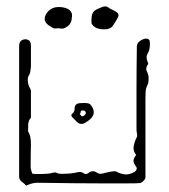

<svg xmlns="http://www.w3.org/2000/svg" viewBox="-20 -575 530 602"><path d="M62 7Q56 0 48 -5.5Q40 -11 40 -22V-431Q40 -445 49.5 -449.5Q59 -454 68 -450Q77 -446 77 -432V-367Q77 -363 75.5 -353.5Q74 -344 72 -341Q67 -334 67 -325.5Q67 -317 69 -310Q71 -303 74.5 -297.5Q78 -292 77 -284V-206Q69 -197 68.5 -185Q68 -173 68 -163Q74 -153 75.5 -143Q77 -133 77 -122Q77 -116 76.5 -100Q76 -84 76 -54Q76 -42 82 -30Q92 -29 112.5 -29.5Q133 -30 140 -32Q154 -36 158 -33Q162 -30 172 -30Q203 -30 218.5 -34Q234 -38 240 -33Q249 -26 256.5 -32Q264 -38 271 -38Q278 -38 283.5 -34Q289 -30 295 -30Q299 -30 310 -33Q321 -36 332 -37.5Q343 -39 347 -36Q355 -31 369.5 -28.5Q384 -26 402 -36Q406 -39 408 -43.5Q410 -48 407 -52Q399 -63 398.5 -70.5Q398 -78 407 -89Q397 -101 399 -115Q401 -129 408 -143Q411 -148 409.5 -155.5Q408 -163 408 -170Q408 -229 408 -295Q408 -361 409 -420Q409 -425 409 -430Q409 -435 413 -441Q418 -447 426.5 -451Q435 -455 442.5 -453.5Q450 -452 450 -440Q450 -421 446 -413.5Q442 -406 440 -399.5Q438 -393 445 -375Q435 -362 440.5 -351Q446 -340 446 -330Q446 -316 443.5 -311Q441 -306 438.5 -299Q436 -292 436 -268Q436 -261 436 -234.5Q436 -208 436 -173Q436 -138 436 -103.5Q436 -69 436 -45Q436 -21 436 -19Q436 -14 429.5 -7.5Q423 -1 418 -1Q410 0 377.5 0Q345 0 301 0Q257 0 213 -0.5Q169 -1 137 -1.5Q105 -2 98 -2Q90 -2 81.5 0Q73 2 62 7ZM222 -192 208 -206Q200 -214 207 -219Q214 -224 214 -235Q214 -250 230 -251.5Q246 -253 256 -251Q263 -250 268.5 -240.5Q274 -231 274 -223Q274 -215 268 -207Q261 -198 247 -190Q233 -182 222 -192ZM235 -212Q238 -209 242 -211.5Q246 -214 247 -216Q249 -217 249 -220Q249 -226 244 -228Q241 -229 237 -228.5Q233 -228 233 -224Q233 -220 231 -219Q229 -218 231 -216ZM307 -483Q276 -483 267 -502Q266 -509 267.5 -523.5Q269 -538 282 -545Q292 -550 302 -553.5Q312 -557 319 -552Q324 -548 331 -545Q338 -542 344 -538Q356 -531 349 -519Q342 -506 334 -494.5Q326 -483 307 -483ZM155 -486Q149 -485 144 -488.5Q139 -492 132 -496Q120 -505 120 -516Q121 -530 133 -541.5Q145 -553 164 -553Q178 -553 189.5 -548.5Q201 -544 205 -533Q207 -528 204.5 -513Q202 -498 188 -490Q179 -484 171.5 -485.5Q164 -487 155 -486Z"/></svg>

Font: Sankofa Display
Style: Regular
Weight: 400
Designer: Batsirai Madzonga
Foundry: Batsirai Madzonga
Version: Version 1.000; ttfautohint (v1.8.4.7-5d5b)